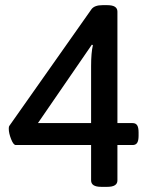

<svg xmlns="http://www.w3.org/2000/svg" viewBox="-20 -722 575 744"><path d="M333 -23V-160H41Q32 -160 23 -183Q14 -206 14 -223Q14 -232 16 -234L335 -687Q347 -702 377 -702H396Q435 -702 435 -677V-245H494Q506 -245 511.5 -236.5Q517 -228 517 -209V-196Q517 -177 511.5 -168.5Q506 -160 494 -160H435V-23Q435 2 396 2H372Q333 2 333 -23ZM333 -245V-466Q333 -518 340 -547L336 -549L127 -245Z"/></svg>

Font: Asap-Medium
Style: Regular
Weight: 500
Designer: Pablo Cosgaya
Foundry: Omnibus-Type
Version: Version 2.000; ttfautohint (v1.8)